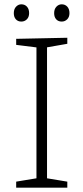

<svg xmlns="http://www.w3.org/2000/svg" viewBox="-20 -870 386 890"><path d="M292 -667 189 -649 198 -660V-34L189 -45L292 -28V0H55V-28L158 -45L149 -34V-660L159 -649L55 -662V-690L292 -695ZM266 -770Q250 -770 240.5 -780.5Q231 -791 231 -809Q231 -828 241.5 -839Q252 -850 266 -850Q282 -850 292 -839Q302 -828 302 -809Q302 -791 291.5 -780.5Q281 -770 266 -770ZM79 -770Q63 -770 53.5 -780.5Q44 -791 44 -809Q44 -828 54.5 -839Q65 -850 79 -850Q95 -850 105 -839Q115 -828 115 -809Q115 -791 104.5 -780.5Q94 -770 79 -770Z"/></svg>

Font: Bitter Thin Light
Style: Regular
Weight: 300
Version: Version 2.002